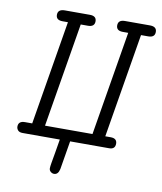

<svg xmlns="http://www.w3.org/2000/svg" viewBox="-86 -680 771 916"><g transform="rotate(10 299.5 -222.5)"><path d="M27 -26Q27 -53 59 -53H94L178 -558H152Q120 -558 120 -584Q120 -611 154 -611H275Q307 -611 307 -585Q307 -558 275 -558H240L156 -53H386L470 -558H444Q412 -558 412 -584Q412 -611 445 -611H566Q599 -611 599 -585Q599 -558 567 -558H532L448 -53H474Q505 -53 505 -27Q505 0 476 0H287Q280 46 264 138Q258 166 238 166Q229 166 221.5 159.5Q214 153 214 143Q214 135 217 117.5Q220 100 226 66Q232 32 237 0H57Q41 0 34 -8Q27 -16 27 -26Z"/></g></svg>

Font: CMU Typewriter Text
Style: LightOblique
Weight: 200
Italic angle: -9.46001°
Version: Version 0.7.0